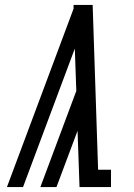

<svg xmlns="http://www.w3.org/2000/svg" viewBox="-20 -755 540 775"><path d="M8 0 277 -720V-735H354L376 -70H428V0H301L293 -227L208 0H143L288 -388L282 -559L73 0Z"/></svg>

Font: Iosevka Slab Oblique
Style: Regular
Weight: 400
Italic angle: -9°
Monospace: yes
Designer: Belleve Invis
Foundry: Belleve Invis
Version: Version 11.1.1; ttfautohint (v1.8.3)